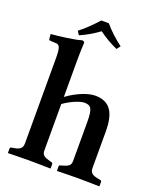

<svg xmlns="http://www.w3.org/2000/svg" viewBox="-152 -927 853 1023"><g transform="rotate(20 275.0 -415.0)"><path d="M468 -77V-284C468 -389 436 -445 350 -445C313 -445 250 -422 195 -381V-583C195 -648 198 -688 198 -688C198 -695 191 -698 182 -698C157 -688 55 -675 14 -672L17 -643C17 -640 20 -638 23 -638L55 -636C75 -636 85 -628 85 -563V-77C85 -49 69 -39 37 -34L25 -32C20 -31 17 -29 17 -23V0L19 2C19 2 103 0 138 0C177 0 257 2 257 2L259 0V-23C259 -29 255 -31 251 -32L244 -34C212 -43 195 -49 195 -77V-341C241 -374 290 -390 308 -390C348 -390 358 -373 358 -295V-77C358 -49 341 -43 310 -34L303 -32C298 -31 295 -29 295 -23V0L297 2C297 2 376 0 411 0C450 0 534 2 534 2L536 0V-23C536 -29 532 -31 528 -32L517 -34C484 -40 468 -49 468 -77ZM286 -832H243C212 -798 181 -766 144 -738L158 -717C196 -734 228 -752 265 -779C298 -754 332 -735 371 -717L387 -738C351 -765 316 -796 286 -832Z"/></g></svg>

Font: Libertinus Serif Semibold
Style: Regular
Weight: 600
Designer: Philipp H. Poll, Khaled Hosny
Foundry: Caleb Maclennan
Version: Version 7.050;RELEASE